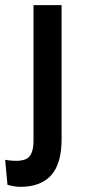

<svg xmlns="http://www.w3.org/2000/svg" viewBox="-52 -540 330 745"><path d="M27 185Q16 185 3.5 183Q-9 181 -23 177L-32 80Q26 90 52 75.5Q78 61 78 5V-520H187V0Q187 47 177 82Q167 117 147 139.5Q127 162 97 173.5Q67 185 27 185Z"/></svg>

Font: Bricolage Grotesque 24pt Medium
Style: Regular
Weight: 500
Designer: Mathieu Triay
Foundry: Atelier Triay
Version: Version 1.001;gftools[0.9.33.dev8+g029e19f]